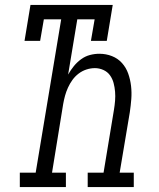

<svg xmlns="http://www.w3.org/2000/svg" viewBox="-20 -755 640 775"><path d="M60 0V-58H124L227 -677H157L142 -590H79L103 -735H435L411 -590H347L362 -677H292L255 -454Q265 -472 278 -488Q291 -504 307.5 -516Q324 -528 343 -533Q362 -538 381 -538Q408 -538 432 -528.5Q456 -519 472.5 -500.5Q489 -482 497.5 -458Q506 -434 509 -408Q512 -382 510 -355.5Q508 -329 504 -302L463 -58H520V0H334V-58H398L440 -312Q443 -330 444.5 -348.5Q446 -367 444.5 -385Q443 -403 438.5 -420Q434 -437 424 -451Q414 -465 397.5 -472.5Q381 -480 363 -480Q346 -480 329 -474.5Q312 -469 297.5 -458Q283 -447 272.5 -432.5Q262 -418 254.5 -401.5Q247 -385 242.5 -368.5Q238 -352 235 -335L190 -58H246V0Z"/></svg>

Font: Iosevka Slab Light Extended
Style: Italic
Weight: 300
Width: 7
Italic angle: -9°
Monospace: yes
Designer: Belleve Invis
Foundry: Belleve Invis
Version: Version 11.1.0; ttfautohint (v1.8.3)